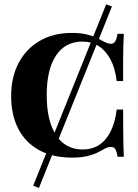

<svg xmlns="http://www.w3.org/2000/svg" viewBox="-20 -739 655 914"><path d="M165.3 155.6 137.9 145.2 485.5 -718.5 512.9 -708.1ZM322.6 11.3Q230.6 11.3 165.7 -24.6Q100.8 -60.5 66.9 -126.2Q33.1 -191.9 33.1 -281.5Q33.1 -372.6 69 -439.9Q104.8 -507.3 169.8 -544.8Q234.7 -582.3 321 -582.3Q365.3 -582.3 395.2 -574.6Q425 -566.9 445.2 -556.5Q465.3 -546 480.2 -538.3Q495.2 -530.6 508.1 -530.6Q521 -530.6 528.2 -541.9Q535.5 -553.2 539.5 -578.2H569.4Q567.7 -548.4 566.9 -518.1Q566.1 -487.9 566.1 -449.2Q566.1 -410.5 566.1 -353.2H535.5Q528.2 -414.5 506 -456Q483.9 -497.6 450 -519.4Q416.1 -541.1 371.8 -541.1Q291.1 -541.1 246.8 -475Q202.4 -408.9 202.4 -286.3Q202.4 -162.9 247.2 -95.2Q291.9 -27.4 373.4 -27.4Q418.5 -27.4 452 -49.2Q485.5 -71 506.9 -113.7Q528.2 -156.5 535.5 -217.7H566.1Q566.1 -162.1 566.5 -123.4Q566.9 -84.7 567.3 -54Q567.7 -23.4 569.4 7.3H539.5Q535.5 -19.4 528.6 -29.4Q521.8 -39.5 508.1 -39.5Q493.5 -39.5 479.8 -31.9Q466.1 -24.2 446.8 -14.1Q427.4 -4 397.6 3.6Q367.7 11.3 322.6 11.3Z"/></svg>

Font: Playfair 5pt SemiExpanded Light Black
Style: Regular
Weight: 900
Version: Version 2.203